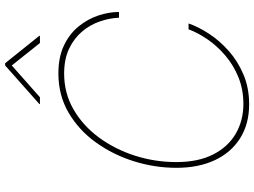

<svg xmlns="http://www.w3.org/2000/svg" viewBox="-142 -844 996 752"><g transform="rotate(-90 356.0 -468.0)"><path d="M323.7 9.8Q246.6 9.8 190.7 -25.4Q134.8 -60.5 104.7 -124.5Q74.7 -188.5 74.7 -274.9Q74.7 -359.4 100.3 -441.4Q126 -523.4 174.1 -590.3Q222.2 -657.2 290.5 -697.3Q358.9 -737.3 444.3 -737.3Q508.8 -737.3 554.4 -715.3Q600.1 -693.4 628.9 -657.7Q657.7 -622.1 671.4 -580.6Q685.1 -539.1 685.1 -500H662.6Q661.1 -537.6 647.9 -575.4Q634.8 -613.3 608.2 -644.8Q581.5 -676.3 540.8 -695.6Q500 -714.8 443.8 -714.8Q367.2 -714.8 303.7 -678.2Q240.2 -641.6 193.8 -578.9Q147.5 -516.1 122.3 -437.5Q97.2 -358.9 97.2 -275.4Q97.2 -189.5 127.2 -130.9Q157.2 -72.3 208.7 -42.5Q260.3 -12.7 324.7 -12.7Q381.3 -12.7 429 -32Q476.6 -51.3 513.9 -83Q551.3 -114.7 577.4 -152.6Q603.5 -190.4 617.2 -227.5H640.1Q627 -189 599.9 -147.5Q572.8 -106 532.7 -70.3Q492.7 -34.7 440.2 -12.5Q387.7 9.8 323.7 9.8ZM351.1 -809.6H324.2L324.7 -812L475.6 -945.8H484.4L591.8 -812L591.3 -809.6H563.5L475.6 -919.9Z"/></g></svg>

Font: Inter 17pt Thin
Style: Italic
Weight: 250
Italic angle: -9.3988°
Version: Version 4.001;git-66647c0bb